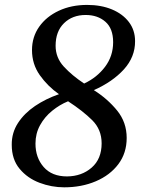

<svg xmlns="http://www.w3.org/2000/svg" viewBox="-20 -772 602 801"><path d="M248 9.5Q195 9.5 144.8 -9.5Q94.5 -28.5 61.8 -67.8Q29 -107 29 -168Q28.5 -218 55 -258.8Q81.5 -299.5 126.2 -329.8Q171 -360 226 -379Q178.5 -412.5 146 -458.5Q113.5 -504.5 113.5 -563Q113.5 -618 143.5 -660.5Q173.5 -703 225.5 -727.2Q277.5 -751.5 343.5 -751.5Q401.5 -751.5 446.8 -732.8Q492 -714 517.8 -680Q543.5 -646 543.5 -600.5Q544 -534.5 496.8 -482.5Q449.5 -430.5 371.5 -396Q428.5 -360 468.5 -311Q508.5 -262 508.5 -196.5Q508.5 -133.5 473.8 -87.2Q439 -41 379.8 -15.8Q320.5 9.5 248 9.5ZM331 -423.5Q384.5 -448.5 418.2 -493.2Q452 -538 452 -596Q452 -653 419.8 -681.2Q387.5 -709.5 337.5 -709.5Q282 -709.5 247 -675.2Q212 -641 212 -581Q212 -531.5 246.2 -494.2Q280.5 -457 331 -423.5ZM259.5 -36Q321 -36.5 362.5 -72.8Q404 -109 404 -174Q404 -231.5 364.8 -270.5Q325.5 -309.5 264 -349.5Q228.5 -335 197.2 -309.5Q166 -284 147 -249.5Q128 -215 128 -173Q128 -114.5 162.2 -75.2Q196.5 -36 259.5 -36Z"/></svg>

Font: Merriweather Text Regular
Style: Italic
Weight: 400
Italic angle: -7.8°
Designer: Eben Sorkin
Foundry: Eben Sorkin
Version: Version 2.100; ttfautohint (v1.7.19-72a1) -l 8 -r 50 -G 200 